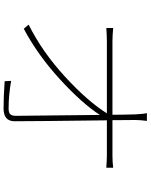

<svg xmlns="http://www.w3.org/2000/svg" viewBox="92 -896 816 1040"><g transform="rotate(90 500.0 -376.0)"><path d="M630.9 -577.1H822.3Q857.4 -577.1 888.7 -581.1V-543.9Q841.8 -546.9 821.3 -546.9H631.8Q636.7 -158.2 636.7 -46.9Q636.7 12.7 567.4 12.7Q503.9 12.7 419.9 6.8L418 -28.3Q495.1 -14.6 567.4 -14.6Q590.8 -14.6 599.1 -23.9Q607.4 -33.2 607.4 -53.7Q607.4 -118.2 602.5 -508.8Q539.1 -411.1 408.2 -291.5Q277.3 -171.9 135.7 -96.7L113.3 -123Q261.7 -197.3 395.5 -320.3Q529.3 -443.4 593.8 -546.9H206.1Q173.8 -546.9 131.8 -543.9V-581.1Q171.9 -577.1 206.1 -577.1H601.6Q601.6 -599.6 601.1 -629.9Q600.6 -660.2 600.1 -676.3Q599.6 -692.4 599.6 -699.2Q597.7 -743.2 592.8 -763.7H634.8Q629.9 -724.6 629.9 -699.2Q629.9 -697.3 630.4 -655.3Q630.9 -613.3 630.9 -577.1Z"/></g></svg>

Font: Gen Shin Gothic ExtraLight
Style: Regular
Weight: 100
Designer: [Source Han Sans]
Ryoko NISHIZUKA  (kana & ideographs); Paul D. Hunt (Latin, Greek & Cyrillic); Wenlong ZHANG  (bopomofo
Version: Version 1.002.20150607